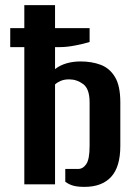

<svg xmlns="http://www.w3.org/2000/svg" viewBox="-20 -720 540 750"><path d="M310 10Q284 10 267 5.5Q250 1 235 -10V-60H285Q304 -60 317 -79Q330 -98 330 -150V-320Q330 -373 305 -391.5Q280 -410 250 -410Q231 -410 217 -404Q203 -398 195 -390V0H75V-536H20V-610H75V-700H195V-610H330V-556Q308 -549 274.5 -542.5Q241 -536 215 -536H195V-450Q214 -465 239.5 -472.5Q265 -480 295 -480Q338 -480 373 -467Q408 -454 429 -419.5Q450 -385 450 -320V-150Q450 -68 414 -29Q378 10 310 10Z"/></svg>

Font: Cuprum
Style: Regular
Weight: 400
Designer: Jovanny Lemonad
Foundry: Jovanny Lemonad
Version: Version 3.000